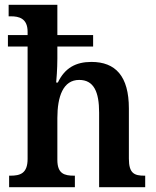

<svg xmlns="http://www.w3.org/2000/svg" viewBox="-20 -780 650 800"><path d="M18 0H292V-48H289C248 -48 219 -56 219 -114V-288C219 -378 243 -447 310 -447C371 -447 393 -397 393 -311V0H585V-48H582C540 -48 517 -57 517 -119V-328C517 -463 461 -522 361 -522C296 -522 250 -497 221 -436H214C215 -442 219 -495 219 -536V-586H368V-634H219V-760H16V-712H26C58 -712 95 -704 95 -648V-634H13V-586H95V-118C95 -57 64 -48 23 -48H18Z"/></svg>

Font: Noto Serif Armenian SemiCondensed SemiBold
Style: Regular
Weight: 600
Width: 4
Designer: Monotype Design Team
Foundry: Monotype Imaging Inc.
Version: Version 2.008